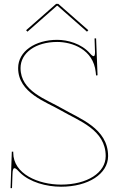

<svg xmlns="http://www.w3.org/2000/svg" viewBox="-20 -970 613 1000"><path d="M123 -805 276.5 -940H279.5L433 -805L440 -812.5L283.5 -950H272.5L116 -812.5ZM278 -751.5C355 -751.5 466 -713.5 478.5 -594.5L480 -580C480 -578 481.5 -576.5 484 -576.5C486.5 -576.5 488 -578 488 -580L480.5 -770H472.5C473 -750.5 474.5 -708 474.5 -708C474.5 -705.5 475 -703 475 -700.5C475 -685 473 -677.5 467.5 -677.5C463.5 -677.5 457 -682 448.5 -692C403.5 -743.5 331.5 -762.5 278 -762.5C163 -762.5 74.5 -702.5 74.5 -615.5C74.5 -485.5 220 -440 299.5 -393.5C390.5 -340.5 530.5 -294.5 530.5 -157C530.5 -70.5 434.5 -8.5 298 -8.5C180 -8.5 49 -64 49 -174.5V-180H41.5L35 10H42.5L45 -62C45.5 -85.5 49 -94 55.5 -94C62.5 -94 72.5 -83.5 84.5 -70.5C135.5 -21 221 2.5 298 2.5C440 2.5 543 -64.5 543 -157C543 -302 393.5 -352.5 304.5 -404.5C221.5 -453 87 -494 87 -615.5C87 -694.5 165.5 -751.5 278 -751.5Z"/></svg>

Font: ZnikomitSC
Style: Regular
Weight: 100
Designer: gluk
Foundry: gluk
Version: Version 0.55